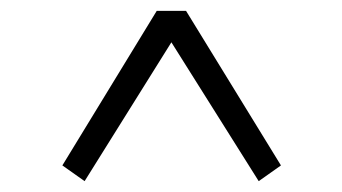

<svg xmlns="http://www.w3.org/2000/svg" viewBox="-20 -561 631 354"><path d="M498 -256 323 -541H269L95 -256L136 -227L296 -483L457 -227Z"/></svg>

Font: Source Han Serif CN SemiBold
Style: Regular
Weight: 600
Designer: Ryoko NISHIZUKA 西塚涼子 (kana & ideographs); Frank Grießhammer (Latin, Greek & Cyrillic); Wenlong ZHANG 张文龙 (bopomofo); San
Foundry: Adobe Systems Incorporated
Version: Version 1.000;PS 1;hotconv 16.6.53;makeotf.lib2.5.65590